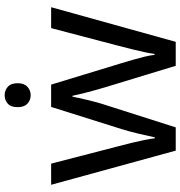

<svg xmlns="http://www.w3.org/2000/svg" viewBox="5 -782 776 826"><g transform="rotate(-90 393.0 -369.0)"><path d="M397 -737Q417 -737 432.5 -723.5Q448 -710 448 -681Q448 -653 432.5 -639Q417 -625 397 -625Q375 -625 360 -639Q345 -653 345 -681Q345 -710 360 -723.5Q375 -737 397 -737ZM431 -303Q425 -324 419 -344.5Q413 -365 408.5 -383.5Q404 -402 400 -418Q396 -434 394 -445H390Q388 -434 384.5 -418Q381 -402 376.5 -383Q372 -364 366.5 -343.5Q361 -323 354 -302L258 -1H158L11 -537H102L176 -251Q184 -222 191 -192.5Q198 -163 203.5 -136.5Q209 -110 211 -91H215Q218 -103 222 -121Q226 -139 230.5 -159Q235 -179 240.5 -199Q246 -219 251 -235L346 -537H442L534 -235Q541 -212 548.5 -186Q556 -160 562 -135.5Q568 -111 570 -92H574Q576 -109 581.5 -134.5Q587 -160 594.5 -190.5Q602 -221 610 -251L685 -537H775L626 -1H523Z"/></g></svg>

Font: ugurmukhi85
Style: Book
Weight: 400
Designer: Jelle Bosma - Monotype Design Team
Foundry: Monotype Imaging Inc.
Version: Version 2.003